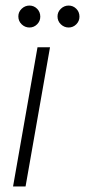

<svg xmlns="http://www.w3.org/2000/svg" viewBox="-20 -671 306 691"><path d="M27 0 115 -501H160L72 0ZM86 -572Q70 -572 58 -583.5Q46 -595 46 -612Q46 -628 58 -639.5Q70 -651 86 -651Q102 -651 113.5 -639.5Q125 -628 125 -611Q125 -595 113.5 -583.5Q102 -572 86 -572ZM227 -572Q211 -572 199 -583.5Q187 -595 187 -612Q187 -628 199 -639.5Q211 -651 227 -651Q243 -651 254.5 -639.5Q266 -628 266 -611Q266 -595 254.5 -583.5Q243 -572 227 -572Z"/></svg>

Font: DM Sans 17pt ExtraLight
Style: Italic
Weight: 250
Italic angle: -10°
Version: Version 4.004;gftools[0.9.30]